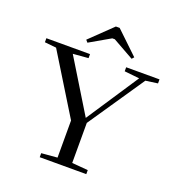

<svg xmlns="http://www.w3.org/2000/svg" viewBox="-151 -991 1040 1116"><g transform="rotate(20 368.5 -432.5)"><path d="M251.5 -720.2 239.3 -734.4 375 -865.2H398.4L536.6 -733.4L524.9 -720.2L394.5 -793.5H378.9ZM218.8 0V-24.9L316.9 -33.2V-262.7L90.3 -630.9L18.6 -638.2V-663.1H288.6V-638.2L193.8 -630.4L392.1 -306.2L605 -628.4L512.2 -638.2V-663.1H718.3V-638.2L643.6 -627.9L407.7 -280.8V-33.2L506.8 -24.9V0Z"/></g></svg>

Font: Elstob
Style: Regular
Weight: 400
Designer: Peter S. Baker
Version: Version 1.015